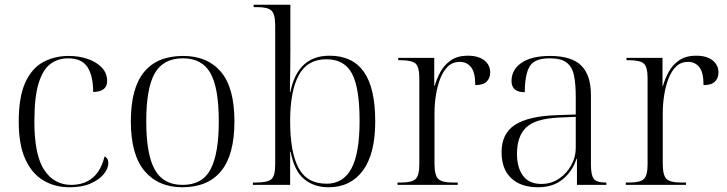

<svg xmlns="http://www.w3.org/2000/svg" viewBox="-20 -780 3066 810"><path d="M273 10Q212 10 163.5 -18.5Q115 -47 87 -108Q59 -169 59 -267Q59 -371 86.5 -431.5Q114 -492 162 -518Q210 -544 270 -544Q314 -544 351 -531Q388 -518 410 -494.5Q432 -471 432 -438Q432 -393 373 -392Q373 -460 349 -497Q325 -534 267 -534Q225 -534 193 -510.5Q161 -487 143 -429Q125 -371 125 -267Q125 -126 166.5 -63Q208 0 281 0Q392 -1 421 -120Q437 -113 437 -91Q437 -70 418.5 -46.5Q400 -23 363.5 -6.5Q327 10 273 10Z M749 10Q648 10 590 -58.5Q532 -127 532 -268Q532 -408 587.5 -476Q643 -544 753 -544Q855 -544 912 -477Q969 -410 969 -268Q969 -127 913 -58.5Q857 10 749 10ZM750 0Q834 0 868.5 -66Q903 -132 903 -268Q903 -410 867.5 -472Q832 -534 752 -534Q669 -534 633 -471Q597 -408 597 -268Q597 -129 633 -64.5Q669 0 750 0Z M1366 10Q1304 10 1262.5 -25Q1221 -60 1206 -140H1204V0H1047V-10H1061Q1110 -10 1125.5 -24.5Q1141 -39 1141 -86V-672Q1141 -720 1125.5 -735Q1110 -750 1065 -750H1050V-760H1205V-569Q1205 -541 1204.5 -493.5Q1204 -446 1203 -392H1205Q1236 -545 1370 -545Q1467 -545 1515 -477Q1563 -409 1563 -268Q1563 -131 1511 -60.5Q1459 10 1366 10ZM1358 -5Q1428 -5 1462.5 -69Q1497 -133 1497 -270Q1497 -409 1465 -469.5Q1433 -530 1357 -530Q1277 -530 1240.5 -463Q1204 -396 1204 -269Q1204 -138 1239.5 -71.5Q1275 -5 1358 -5Z M1657 0V-10H1674Q1718 -10 1733.5 -25Q1749 -40 1749 -87V-450Q1749 -497 1733.5 -511.5Q1718 -526 1669 -526H1660V-536H1812V-418H1814Q1822 -447 1838 -476.5Q1854 -506 1882 -525.5Q1910 -545 1954 -545Q1998 -545 2023 -525.5Q2048 -506 2048 -474Q2048 -451 2033.5 -436Q2019 -421 1985 -421Q1985 -475 1967 -497Q1949 -519 1920 -519Q1890 -519 1870 -500Q1850 -481 1837.5 -449Q1825 -417 1819 -378.5Q1813 -340 1813 -302V-90Q1813 -41 1828.5 -25.5Q1844 -10 1888 -10H1911V0Z M2250 10Q2177 10 2136.5 -28.5Q2096 -67 2096 -138Q2096 -217 2153 -253.5Q2210 -290 2326 -294L2409 -297V-372Q2409 -425 2401.5 -461.5Q2394 -498 2370.5 -516Q2347 -534 2299 -534Q2234 -534 2214 -499Q2194 -464 2194 -391Q2138 -391 2138 -438Q2138 -486 2180 -515Q2222 -544 2301 -544Q2391 -544 2432 -503.5Q2473 -463 2473 -379V-86Q2473 -41 2485 -25.5Q2497 -10 2534 -10H2538V0H2414V-110H2412Q2396 -59 2355 -24.5Q2314 10 2250 10ZM2264 -4Q2305 -4 2338 -26Q2371 -48 2390 -83Q2409 -118 2409 -155V-287L2336 -284Q2238 -279 2199.5 -242Q2161 -205 2161 -131Q2161 -73 2186.5 -38.5Q2212 -4 2264 -4Z M2620 0V-10H2637Q2681 -10 2696.5 -25Q2712 -40 2712 -87V-450Q2712 -497 2696.5 -511.5Q2681 -526 2632 -526H2623V-536H2775V-418H2777Q2785 -447 2801 -476.5Q2817 -506 2845 -525.5Q2873 -545 2917 -545Q2961 -545 2986 -525.5Q3011 -506 3011 -474Q3011 -451 2996.5 -436Q2982 -421 2948 -421Q2948 -475 2930 -497Q2912 -519 2883 -519Q2853 -519 2833 -500Q2813 -481 2800.5 -449Q2788 -417 2782 -378.5Q2776 -340 2776 -302V-90Q2776 -41 2791.5 -25.5Q2807 -10 2851 -10H2874V0Z"/></svg>

Font: Noto Serif Display Light
Style: Regular
Weight: 300
Designer: Monotype Design Team
Foundry: Monotype Imaging Inc.
Version: Version 2.009